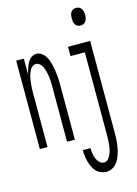

<svg xmlns="http://www.w3.org/2000/svg" viewBox="-138 -795 777 1091"><g transform="rotate(-15 250.0 -249.5)"><path d="M16 0V-520H61V-426Q64 -437 67 -448.5Q70 -460 74 -470.5Q78 -481 83.5 -491.5Q89 -502 96.5 -510Q104 -518 115 -523Q126 -528 137 -528Q152 -528 165 -519.5Q178 -511 187 -497.5Q196 -484 201 -470Q206 -456 209.5 -441.5Q213 -427 215.5 -411.5Q218 -396 219.5 -381Q221 -366 221.5 -350.5Q222 -335 222 -320V0H176V-320Q176 -331 176 -342Q176 -353 175 -364Q174 -375 172.5 -386Q171 -397 168.5 -407.5Q166 -418 162.5 -429Q159 -440 153.5 -449.5Q148 -459 138.5 -466Q129 -473 119 -473Q108 -473 98.5 -466Q89 -459 84 -449.5Q79 -440 75 -429Q71 -418 69 -407.5Q67 -397 65.5 -386Q64 -375 63 -364Q62 -353 61.5 -342Q61 -331 61 -320V0ZM422 -618Q413 -618 404.5 -622Q396 -626 391 -634Q386 -642 384.5 -651.5Q383 -661 383 -670Q383 -679 384.5 -688.5Q386 -698 391 -706Q396 -714 404.5 -718Q413 -722 422 -722Q431 -722 439.5 -718Q448 -714 453 -706Q458 -698 460 -688.5Q462 -679 462 -670Q462 -661 460 -651.5Q458 -642 453 -634Q448 -626 439.5 -622Q431 -618 422 -618ZM350 223Q333 223 316.5 216Q300 209 289 197Q278 185 270.5 169.5Q263 154 258.5 137Q254 120 252 103.5Q250 87 250 69H295Q295 85 297.5 100.5Q300 116 305.5 130.5Q311 145 322.5 156.5Q334 168 350 168Q364 168 374 156.5Q384 145 389.5 132Q395 119 398 105Q401 91 402.5 77Q404 63 404.5 48.5Q405 34 405 20V-465H321V-520H451V20Q451 36 450.5 51.5Q450 67 448 82.5Q446 98 443 113.5Q440 129 435 144Q430 159 423 173Q416 187 405 198.5Q394 210 379.5 216.5Q365 223 350 223Z"/></g></svg>

Font: Iosevka Fixed Light
Style: Regular
Weight: 300
Monospace: yes
Designer: Belleve Invis
Foundry: Belleve Invis
Version: Version 32.3.0